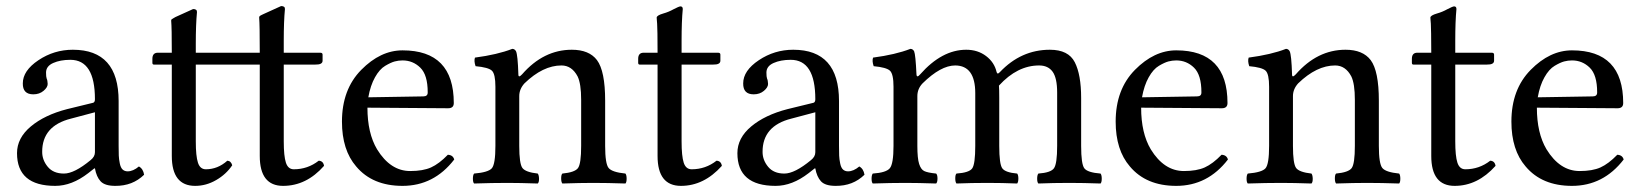

<svg xmlns="http://www.w3.org/2000/svg" viewBox="-20 -603 5413 633"><path d="M293 -232.9 213.9 -211.9Q118.7 -188 119.1 -102.1Q119.1 -75.2 137.5 -53Q155.8 -30.8 190.9 -30.8Q225.1 -30.8 278.8 -75.2Q293 -86.4 293 -101.1ZM293 -47.9H291L271 -32.2Q216.8 9.8 162.1 9.8Q36.1 9.8 36.1 -98.1Q36.1 -147.9 81.5 -186Q127 -224.1 201.2 -243.2L287.1 -264.2Q293 -266.1 293 -275.9Q293 -405.8 211.9 -405.8Q178.7 -405.8 155.3 -395.3Q131.8 -384.8 131.8 -363.8Q131.8 -349.6 133.8 -344.2Q136.7 -338.4 137.2 -326.2Q137.2 -314.9 123.5 -303.5Q109.9 -292 89.8 -292Q54.7 -292 55.2 -328.1Q55.2 -370.1 106.7 -404.5Q158.2 -439 220.2 -439Q371.1 -439 371.1 -270V-123Q371.1 -102.1 371.6 -90.1Q372.1 -78.1 375 -64Q377.9 -49.8 384.5 -43.9Q391.1 -38.1 400.9 -38.1Q418.9 -38.1 438 -54.2Q452.1 -46.4 455.1 -26.9Q417 10.3 359.9 9.8Q325.7 9.8 311.8 -5.1Q297.9 -20 293 -47.9Z M546.4 -390.1H487.3Q482.4 -390.1 482.4 -396V-409.2Q482.4 -429.2 500.5 -429.2H546.4Q546.4 -512.2 544.4 -534.2Q543.9 -537.6 545.9 -539.3Q547.9 -541 553 -543.7Q558.1 -546.4 558.6 -546.9L616.7 -573.2Q629.9 -573.2 629.4 -563Q625.5 -522.9 625.5 -458V-429.2Q815.4 -429.2 836.4 -429.2Q836.4 -522.5 834.5 -543.9Q834 -547.4 835.7 -549.3Q837.4 -551.3 842.5 -553.7Q847.7 -556.2 848.6 -556.6L906.7 -583Q919.9 -583 919.4 -573.2Q915.5 -533.2 915.5 -467.8V-429.2H1035.6Q1043.5 -429.2 1043.5 -422.9V-402.8Q1043.5 -389.6 1019.5 -390.1H915.5V-137.2Q915.5 -88.4 922.6 -66.7Q929.7 -44.9 948.7 -44.9Q994.6 -44.9 1030.8 -73.2Q1045.9 -72.3 1048.3 -56.2Q990.2 9.8 913.3 9.8Q836.4 9.8 836.4 -88.9V-390.1H625.5V-137.2Q625.5 -88.4 632.6 -66.7Q639.6 -44.9 658.7 -44.9Q697.8 -44.9 729.5 -73.2Q741.7 -72.3 745.6 -58.1Q725.6 -28.3 692.6 -9.3Q659.7 9.8 623.5 9.8Q546.4 9.8 546.4 -88.9Z M1194.3 -282.2 1375.5 -285.2Q1390.6 -285.2 1390.1 -298.8Q1390.1 -356 1365.7 -379.9Q1341.3 -403.8 1307.1 -403.8Q1293.9 -403.8 1281.2 -400.4Q1268.6 -397 1250 -386Q1231.4 -375 1216.3 -348.1Q1201.2 -321.3 1194.3 -282.2ZM1456.5 -92.8Q1473.6 -91.8 1477.5 -77.1Q1410.6 9.8 1307.1 9.8Q1208 9.8 1154.3 -54.2Q1107.4 -108.4 1107.4 -202.1Q1107.4 -308.1 1170.9 -372.6Q1234.4 -437 1307.1 -437Q1476.1 -437 1476.1 -263.2Q1476.1 -246.1 1457.5 -246.1L1191.4 -248Q1191.4 -164.1 1223.1 -110.8Q1267.1 -39.1 1332.5 -39.1Q1374.5 -39.1 1401.1 -51Q1427.7 -63 1456.5 -92.8Z M1701.2 -357.9Q1772 -439 1865.2 -439Q1922.4 -439 1948.2 -404.8Q1975.1 -368.7 1975.1 -271V-122.1Q1975.1 -63 1986.6 -49.1Q1998 -35.2 2042 -30.8Q2045.9 -25.9 2045.9 -13.9Q2045.9 -2 2042 2Q1981.9 0 1936 0Q1894 0 1834 2Q1830.1 -2.9 1830.1 -14.9Q1830.1 -26.9 1834 -30.8Q1875 -34.7 1885.5 -48.8Q1896 -63 1896 -122.1V-273.9Q1896 -327.1 1884.3 -351.1Q1865.2 -387.2 1831.1 -387.2Q1770 -387.2 1709 -328.1Q1691.9 -309.1 1691.9 -286.1V-122.1Q1691.9 -63 1702.4 -49.1Q1712.9 -35.2 1752.9 -30.8Q1756.8 -25.9 1757.1 -13.9Q1757.3 -2 1752.9 2Q1692.9 0 1653.3 0Q1603.5 0 1543 2Q1539.1 -2 1539.1 -13.9Q1539.1 -25.9 1543 -30.8Q1589.8 -34.7 1601.6 -48.3Q1613.3 -62 1613.3 -122.1V-316.9Q1613.3 -358.9 1601.8 -369.9Q1590.3 -380.9 1547.9 -384.8Q1542 -401.9 1545.9 -413.1Q1620.1 -422.9 1668.9 -441.9Q1676.8 -441.9 1681.2 -434.1Q1687 -421.9 1689 -357.9Q1689 -344.7 1701.2 -357.9Z M2102.1 -429.2H2147.9Q2147.9 -467.3 2147.5 -492.2Q2147 -517.1 2146.5 -524.7Q2146 -532.2 2145.5 -537.1Q2145 -542 2145 -544.9Q2145 -552.2 2167 -558.6Q2184.6 -563.5 2201.2 -572.8Q2217.8 -581.5 2223.1 -582Q2231 -582 2231 -573.2Q2227.1 -533.2 2227.1 -467.8V-429.2H2347.2Q2355 -429.2 2355 -422.9V-402.8Q2355 -389.6 2331.1 -390.1H2227.1V-137.2Q2227.1 -88.4 2234.1 -66.7Q2241.2 -44.9 2260.3 -44.9Q2306.2 -44.9 2342.3 -73.2Q2357.4 -72.3 2359.9 -56.2Q2300.8 9.8 2225.1 9.8Q2147.9 9.8 2147.9 -88.9V-390.1H2088.9Q2084 -390.1 2084 -396V-409.2Q2084 -429.2 2102.1 -429.2Z M2668 -232.9 2588.9 -211.9Q2493.7 -188 2494.1 -102.1Q2494.1 -75.2 2512.5 -53Q2530.8 -30.8 2565.9 -30.8Q2600.1 -30.8 2653.8 -75.2Q2668 -86.4 2668 -101.1ZM2668 -47.9H2666L2646 -32.2Q2591.8 9.8 2537.1 9.8Q2411.1 9.8 2411.1 -98.1Q2411.1 -147.9 2456.5 -186Q2502 -224.1 2576.2 -243.2L2662.1 -264.2Q2668 -266.1 2668 -275.9Q2668 -405.8 2586.9 -405.8Q2553.7 -405.8 2530.3 -395.3Q2506.8 -384.8 2506.8 -363.8Q2506.8 -349.6 2508.8 -344.2Q2511.7 -338.4 2512.2 -326.2Q2512.2 -314.9 2498.5 -303.5Q2484.9 -292 2464.8 -292Q2429.7 -292 2430.2 -328.1Q2430.2 -370.1 2481.7 -404.5Q2533.2 -439 2595.2 -439Q2746.1 -439 2746.1 -270V-123Q2746.1 -102.1 2746.6 -90.1Q2747.1 -78.1 2750 -64Q2752.9 -49.8 2759.5 -43.9Q2766.1 -38.1 2775.9 -38.1Q2793.9 -38.1 2813 -54.2Q2827.1 -46.4 2830.1 -26.9Q2792 10.3 2734.9 9.8Q2700.7 9.8 2686.8 -5.1Q2672.9 -20 2668 -47.9Z M3001.5 -357.9Q3002.4 -344.7 3013.7 -357.9Q3085.4 -439 3165.5 -439Q3203.6 -439 3231 -418.2Q3258.3 -397.5 3265.6 -365.7Q3268.1 -356 3276.4 -365.2Q3346.2 -439 3441.4 -439Q3502.4 -439 3523.4 -397.9Q3544.4 -356.9 3544.4 -279.8V-122.1Q3544.4 -62 3554.9 -48.1Q3565.4 -34.2 3608.4 -30.8Q3612.3 -25.9 3612.3 -13.9Q3612.3 -2 3608.4 2Q3552.2 0 3505.4 0Q3453.6 0 3403.3 2Q3399.4 -2 3399.4 -13.9Q3399.4 -25.9 3403.3 -30.8Q3444.3 -33.7 3454.8 -48.3Q3465.3 -63 3465.3 -122.1V-297.9Q3465.3 -345.7 3450.4 -366.5Q3435.5 -387.2 3405.8 -387.2Q3334 -387.2 3273.4 -320.8Q3274.4 -308.6 3274.4 -280.8V-122.1Q3274.4 -62 3284.4 -48.1Q3294.4 -34.2 3333.5 -30.8Q3337.4 -25.9 3337.4 -14.4Q3337.4 -2.9 3333.5 2Q3283.7 0 3235.4 0Q3183.6 0 3133.3 2Q3129.4 -2.9 3129.4 -14.9Q3129.4 -26.9 3133.3 -30.8Q3175.3 -33.7 3185.3 -47.9Q3195.3 -62 3195.3 -122.1V-295.9Q3195.3 -386.7 3129.4 -387.2Q3081.5 -387.2 3021.5 -328.1Q3004.4 -310.1 3004.4 -286.1V-122.1Q3004.4 -80.6 3010.3 -62.5Q3016.1 -44.4 3026.9 -39.1Q3037.6 -33.7 3066.4 -30.8Q3070.8 -26.4 3070.8 -14.4Q3070.8 -2.4 3066.4 2Q3006.3 0 2965.3 0Q2917.5 0 2857.4 2Q2853.5 -2 2853.5 -13.9Q2853.5 -25.9 2857.4 -30.8Q2901.4 -33.7 2913.6 -48.3Q2925.8 -63 2925.8 -122.1V-316.9Q2925.8 -358.9 2914.1 -369.9Q2902.3 -380.9 2860.4 -384.8Q2854.5 -401.9 2858.4 -413.1Q2932.6 -422.9 2981.4 -441.9Q2989.3 -441.9 2993.7 -434.1Q2998.5 -422.9 3001.5 -357.9Z M3745.1 -282.2 3926.3 -285.2Q3941.4 -285.2 3940.9 -298.8Q3940.9 -356 3916.5 -379.9Q3892.1 -403.8 3857.9 -403.8Q3844.7 -403.8 3832 -400.4Q3819.3 -397 3800.8 -386Q3782.2 -375 3767.1 -348.1Q3752 -321.3 3745.1 -282.2ZM4007.3 -92.8Q4024.4 -91.8 4028.3 -77.1Q3961.4 9.8 3857.9 9.8Q3758.8 9.8 3705.1 -54.2Q3658.2 -108.4 3658.2 -202.1Q3658.2 -308.1 3721.7 -372.6Q3785.2 -437 3857.9 -437Q4026.9 -437 4026.9 -263.2Q4026.9 -246.1 4008.3 -246.1L3742.2 -248Q3742.2 -164.1 3773.9 -110.8Q3817.9 -39.1 3883.3 -39.1Q3925.3 -39.1 3951.9 -51Q3978.5 -63 4007.3 -92.8Z M4252 -357.9Q4322.8 -439 4416 -439Q4473.1 -439 4499 -404.8Q4525.9 -368.7 4525.9 -271V-122.1Q4525.9 -63 4537.4 -49.1Q4548.8 -35.2 4592.8 -30.8Q4596.7 -25.9 4596.7 -13.9Q4596.7 -2 4592.8 2Q4532.7 0 4486.8 0Q4444.8 0 4384.8 2Q4380.9 -2.9 4380.9 -14.9Q4380.9 -26.9 4384.8 -30.8Q4425.8 -34.7 4436.3 -48.8Q4446.8 -63 4446.8 -122.1V-273.9Q4446.8 -327.1 4435.1 -351.1Q4416 -387.2 4381.8 -387.2Q4320.8 -387.2 4259.8 -328.1Q4242.7 -309.1 4242.7 -286.1V-122.1Q4242.7 -63 4253.2 -49.1Q4263.7 -35.2 4303.7 -30.8Q4307.6 -25.9 4307.9 -13.9Q4308.1 -2 4303.7 2Q4243.7 0 4204.1 0Q4154.3 0 4093.8 2Q4089.8 -2 4089.8 -13.9Q4089.8 -25.9 4093.8 -30.8Q4140.6 -34.7 4152.3 -48.3Q4164.1 -62 4164.1 -122.1V-316.9Q4164.1 -358.9 4152.6 -369.9Q4141.1 -380.9 4098.6 -384.8Q4092.8 -401.9 4096.7 -413.1Q4170.9 -422.9 4219.7 -441.9Q4227.5 -441.9 4231.9 -434.1Q4237.8 -421.9 4239.7 -357.9Q4239.7 -344.7 4252 -357.9Z M4652.8 -429.2H4698.7Q4698.7 -467.3 4698.2 -492.2Q4697.8 -517.1 4697.3 -524.7Q4696.8 -532.2 4696.3 -537.1Q4695.8 -542 4695.8 -544.9Q4695.8 -552.2 4717.8 -558.6Q4735.4 -563.5 4752 -572.8Q4768.6 -581.5 4773.9 -582Q4781.7 -582 4781.7 -573.2Q4777.8 -533.2 4777.8 -467.8V-429.2H4897.9Q4905.8 -429.2 4905.8 -422.9V-402.8Q4905.8 -389.6 4881.8 -390.1H4777.8V-137.2Q4777.8 -88.4 4784.9 -66.7Q4792 -44.9 4811 -44.9Q4856.9 -44.9 4893.1 -73.2Q4908.2 -72.3 4910.6 -56.2Q4851.6 9.8 4775.9 9.8Q4698.7 9.8 4698.7 -88.9V-390.1H4639.6Q4634.8 -390.1 4634.8 -396V-409.2Q4634.8 -429.2 4652.8 -429.2Z M5049.8 -282.2 5231 -285.2Q5246.1 -285.2 5245.6 -298.8Q5245.6 -356 5221.2 -379.9Q5196.8 -403.8 5162.6 -403.8Q5149.4 -403.8 5136.7 -400.4Q5124 -397 5105.5 -386Q5086.9 -375 5071.8 -348.1Q5056.6 -321.3 5049.8 -282.2ZM5312 -92.8Q5329.1 -91.8 5333 -77.1Q5266.1 9.8 5162.6 9.8Q5063.5 9.8 5009.8 -54.2Q4962.9 -108.4 4962.9 -202.1Q4962.9 -308.1 5026.4 -372.6Q5089.8 -437 5162.6 -437Q5331.5 -437 5331.5 -263.2Q5331.5 -246.1 5313 -246.1L5046.9 -248Q5046.9 -164.1 5078.6 -110.8Q5122.6 -39.1 5188 -39.1Q5230 -39.1 5256.6 -51Q5283.2 -63 5312 -92.8Z"/></svg>

Font: Linux Libertine
Style: Regular
Weight: 400
Designer: Philipp H. Poll
Foundry: Philipp H. Poll
Version: Version 5.3.0 ; ttfautohint (v0.9)